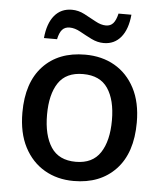

<svg xmlns="http://www.w3.org/2000/svg" viewBox="-53 -789 718 846"><g transform="rotate(5 305.5 -366.0)"><path d="M559 -271Q559 -136 490 -63Q421 10 304 10Q231 10 174.5 -23Q118 -56 85.5 -118.5Q53 -181 53 -271Q53 -404 121 -476.5Q189 -549 307 -549Q381 -549 437.5 -516.5Q494 -484 526.5 -422Q559 -360 559 -271ZM162 -271Q162 -180 196.5 -127.5Q231 -75 306 -75Q380 -75 414.5 -127.5Q449 -180 449 -271Q449 -361 414.5 -412Q380 -463 305 -463Q230 -463 196 -412Q162 -361 162 -271ZM119 -606Q125 -671 154 -706Q183 -741 231 -741Q260 -741 287 -727Q314 -713 339 -699Q364 -685 386 -685Q406 -685 418 -698.5Q430 -712 437 -742H494Q488 -677 459 -642Q430 -607 383 -607Q355 -607 328 -620.5Q301 -634 276 -648Q251 -662 228 -662Q207 -662 195 -648.5Q183 -635 177 -606Z"/></g></svg>

Font: Noto Sans Myanmar UI Medium
Style: Regular
Weight: 500
Designer: Monotype Design Team
Foundry: Monotype Imaging Inc.
Version: Version 2.103; ttfautohint (v1.8.4.7-5d5b)